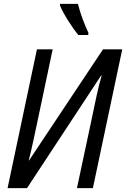

<svg xmlns="http://www.w3.org/2000/svg" viewBox="-20 -968 649 988"><path d="M383 -788H434L435 -799C412 -848 393 -900 381 -948H289V-939C306 -897 352 -825 383 -788ZM19 0H119L500 -579H503C487 -526 466 -426 450 -347L376 0H458L609 -714H510L130 -143H128C143 -201 163 -296 178 -368L251 -714H170Z"/></svg>

Font: Noto Sans Display SemiCondensed
Style: Italic
Weight: 400
Width: 4
Italic angle: -12°
Designer: Monotype Design Team
Foundry: Monotype Imaging Inc.
Version: Version 1.900